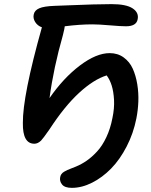

<svg xmlns="http://www.w3.org/2000/svg" viewBox="-20 -761 727 922"><path d="M325.2 141.1Q291 141.1 278.1 125Q265.1 108.9 269 89.8Q270.5 81.5 274.9 75.2Q279.3 68.8 287.8 63.7Q296.4 58.6 303.5 55.4Q310.5 52.2 324 47.1Q337.4 42 344.2 39.1Q371.6 27.8 396.2 10.7Q420.9 -6.3 446 -33.4Q471.2 -60.5 490.7 -102.1Q510.3 -143.6 520 -194.8Q529.8 -241.2 527.6 -281.2Q525.4 -321.3 516.4 -350.1Q507.3 -378.9 492.2 -398.9Q429.7 -379.4 359.6 -314.9Q289.6 -250.5 217.8 -140.1Q186.5 -95.2 177.2 -85.9Q161.6 -70.8 145 -70.8Q88.4 -70.8 89.8 -169.9Q88.4 -299.8 181.2 -629.9Q160.2 -637.2 148.9 -655.3Q137.7 -673.3 142.1 -691.9Q146 -711.4 168.5 -721.2Q190.9 -731 241.2 -732.9Q261.7 -733.4 318.1 -735.8Q374.5 -738.3 426 -739.7Q477.5 -741.2 516.1 -741.2Q585.9 -741.2 616.7 -720.9Q647.5 -700.7 641.1 -668.9Q635.3 -634.8 585 -634.8Q560.1 -634.8 507.1 -639.4Q454.1 -644 423.8 -644Q363.3 -644 291 -634.8Q290.5 -626 282.2 -592.8Q237.3 -435.5 217.8 -290Q284.7 -386.7 363.5 -446.3Q442.4 -505.9 506.8 -505.9Q545.4 -505.9 574 -485.1Q602.5 -464.4 617.4 -431.4Q632.3 -398.4 639.2 -356.4Q646 -314.5 644.3 -272.7Q642.6 -231 634.8 -191.9Q620.6 -120.1 588.1 -57.4Q555.7 5.4 513.7 48.3Q471.7 91.3 422.4 116.2Q373 141.1 325.2 141.1Z"/></svg>

Font: Shantell Sans Irregular Bouncy
Style: Italic
Weight: 500
Italic angle: -11.31°
Designer: Stephen Nixon, Anya Danilova, Shantell Martin
Foundry: Arrow Type
Version: Version 1.006;[9816181b4]